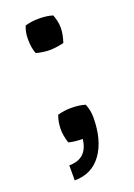

<svg xmlns="http://www.w3.org/2000/svg" viewBox="-117 -497 468 673"><g transform="rotate(-20 117.0 -161.0)"><path d="M169 -339Q137 -332 117 -332Q94 -332 66 -339Q57 -361 57 -395Q57 -420 66 -442Q90 -449 116 -449Q148 -449 169 -442Q179 -416 179 -393Q179 -369 169 -339ZM179 -59Q179 26 143 76.5Q107 127 42 127V71Q110 71 118 0Q87 0 66 -6Q57 -35 57 -57Q57 -84 66 -109Q90 -116 116 -116Q147 -116 169 -109Q179 -85 179 -59Z"/></g></svg>

Font: Coupeur_Texte
Style: Regular
Weight: 400
Designer: Léa Rolland
Version: Version 1.000;PS 001.000;hotconv 1.0.88;makeotf.lib2.5.64775